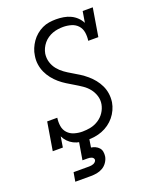

<svg xmlns="http://www.w3.org/2000/svg" viewBox="-172 -842 944 1161"><g transform="rotate(-20 300.0 -261.5)"><path d="M262 8Q262 8 262 8Q262 8 261 8Q239 8 217 4.5Q195 1 176 -8.5Q157 -18 142 -33.5Q127 -49 118 -68L107 0H42L72 -181H137Q133 -154 137 -128Q141 -102 158 -83.5Q175 -65 200.5 -57.5Q226 -50 252 -50Q279 -50 305.5 -55.5Q332 -61 356 -76.5Q380 -92 395.5 -115.5Q411 -139 416 -166Q421 -194 412.5 -220.5Q404 -247 387.5 -267.5Q371 -288 349 -303Q327 -318 304 -331.5Q281 -345 258.5 -359Q236 -373 216 -390Q196 -407 179.5 -428Q163 -449 152 -473Q141 -497 137 -524.5Q133 -552 138 -580Q141 -603 150 -624.5Q159 -646 172.5 -665.5Q186 -685 204.5 -700.5Q223 -716 244 -726Q265 -736 287.5 -739.5Q310 -743 333 -743Q357 -743 381 -739Q405 -735 426 -725Q447 -715 463.5 -699Q480 -683 490 -663L502 -735H567L537 -554H472Q476 -581 472 -607Q468 -633 451.5 -651.5Q435 -670 409.5 -677.5Q384 -685 357 -685Q341 -685 323.5 -682.5Q306 -680 289.5 -674Q273 -668 257.5 -657.5Q242 -647 230.5 -633Q219 -619 211.5 -603Q204 -587 201 -570Q197 -541 205 -515Q213 -489 229.5 -468.5Q246 -448 267.5 -432.5Q289 -417 312 -404Q335 -391 357.5 -376.5Q380 -362 400 -345Q420 -328 436.5 -307.5Q453 -287 464.5 -263Q476 -239 480 -212Q484 -185 480 -156Q476 -132 465.5 -109Q455 -86 439 -66.5Q423 -47 402 -32Q381 -17 357.5 -8Q334 1 310 4.5Q286 8 262 8ZM107 220 117 162H217Q224 162 231 161Q238 160 244.5 157.5Q251 155 256.5 150Q262 145 264 138Q264 138 264 138Q264 138 264 138Q265 131 261 125.5Q257 120 251 117.5Q245 115 238.5 114Q232 113 225 113H192L211 0H276L267 58Q281 60 294 66Q307 72 316.5 82.5Q326 93 328.5 107.5Q331 122 329 137Q326 156 314 174Q302 192 284 202.5Q266 213 246.5 216.5Q227 220 207 220Z"/></g></svg>

Font: Iosevka Curly Slab LtExObl
Style: Regular
Weight: 300
Width: 7
Italic angle: -9°
Monospace: yes
Designer: Belleve Invis
Foundry: Belleve Invis
Version: Version 11.1.0; ttfautohint (v1.8.3)